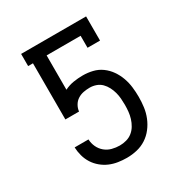

<svg xmlns="http://www.w3.org/2000/svg" viewBox="-173 -863 946 998"><g transform="rotate(-30 300.0 -363.5)"><path d="M302 8Q276 8 250 4Q224 0 200.5 -10Q177 -20 156.5 -37Q136 -54 122 -76Q108 -98 101 -123.5Q94 -149 93 -175H176Q177 -151 187 -129.5Q197 -108 215 -93Q233 -78 256 -72Q279 -66 302 -66Q322 -66 342 -71.5Q362 -77 377.5 -89.5Q393 -102 403.5 -119.5Q414 -137 420 -156.5Q426 -176 428 -196Q430 -216 430 -236Q430 -255 428.5 -274Q427 -293 422 -311.5Q417 -330 408 -347.5Q399 -365 385.5 -378.5Q372 -392 353.5 -398.5Q335 -405 316 -405Q297 -405 278.5 -401.5Q260 -398 244 -388Q228 -378 218 -361Q208 -344 206 -325H124V-662H95V-735H485V-590H410V-662H206V-456Q232 -469 260 -473.5Q288 -478 316 -478Q346 -478 375 -471Q404 -464 428 -446.5Q452 -429 469 -404.5Q486 -380 496 -352Q506 -324 509.5 -294.5Q513 -265 513 -236Q513 -205 509 -175Q505 -145 493.5 -116.5Q482 -88 463 -63.5Q444 -39 418.5 -22.5Q393 -6 363 1Q333 8 302 8Z"/></g></svg>

Font: Iosevka HT Extended
Style: Regular
Weight: 400
Width: 7
Monospace: yes
Designer: Belleve Invis
Foundry: Belleve Invis
Version: Version 32.3.0; ttfautohint (v1.8.4)